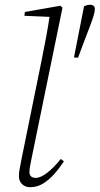

<svg xmlns="http://www.w3.org/2000/svg" viewBox="-20 -769 416 802"><path d="M356 -749Q368 -749 372.5 -743Q377 -737 376 -729Q376 -719 370 -700Q364 -681 355 -657.5Q346 -634 336 -608L306 -528L289 -529L331 -743Q338 -746 343.5 -747.5Q349 -749 356 -749ZM106 13Q86 13 72.5 0.5Q59 -12 59 -34Q59 -48 62 -63Q65 -78 69 -100L154 -518Q164 -567 173 -615.5Q182 -664 189 -713L201 -698L82 -703L84 -719L232 -745L241 -737L112 -108Q109 -93 106 -77.5Q103 -62 103 -51Q103 -38 110 -32Q117 -26 129 -26Q150 -26 177.5 -47.5Q205 -69 234 -105L247 -95Q228 -66 206 -41.5Q184 -17 159.5 -2Q135 13 106 13Z"/></svg>

Font: Source Serif 4 36pt Light
Style: Italic
Weight: 300
Italic angle: -12°
Designer: Frank Grießhammer
Foundry: Adobe Systems Incorporated
Version: Version 4.004;hotconv 1.0.116;makeotfexe 2.5.65601